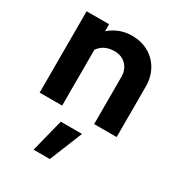

<svg xmlns="http://www.w3.org/2000/svg" viewBox="-192 -652 984 1065"><g transform="rotate(30 299.5 -119.5)"><path d="M55 0ZM55 0V-521H199V-476Q228 -502 264.5 -516Q301 -530 344 -530Q389 -530 426.5 -514.5Q464 -499 491 -471.5Q518 -444 533 -406.5Q548 -369 548 -324V0H404V-302Q404 -348 375.5 -377.5Q347 -407 301 -407Q234 -407 199 -358V0ZM237 81H373L288 291H184Z"/></g></svg>

Font: Rosa Sans
Style: Bold
Weight: 700
Designer: Pentagram / MCKL
Foundry: Pentagram / MCKL
Version: Version 1.005;September 16, 2019;FontCreator 11.5.0.2425 64-